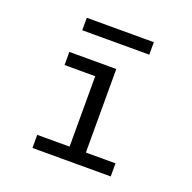

<svg xmlns="http://www.w3.org/2000/svg" viewBox="-114 -740 853 853"><g transform="rotate(20 312.5 -313.0)"><path d="M126 0V-62H279V-395H134V-457H356V-62H496V0ZM155 -567V-626H472V-567Z"/></g></svg>

Font: Inconsolata Expanded Thin
Style: Regular
Weight: 100
Width: 7
Monospace: yes
Designer: Raph Levien, Cyreal, Brenton Simpson
Foundry: Raph Levien, Cyreal, Google
Version: Version 3.100; ttfautohint (v1.8.4.7-5d5b)